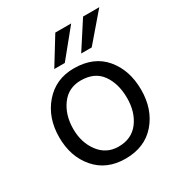

<svg xmlns="http://www.w3.org/2000/svg" viewBox="-171 -835 904 964"><g transform="rotate(-30 281.0 -353.5)"><path d="M519 -252Q519 -139 455 -65Q391 9 279 9Q170 9 106.5 -64.5Q43 -138 43 -250Q43 -363 108.5 -438.5Q174 -514 279 -514Q394 -514 456.5 -440Q519 -366 519 -252ZM125 -251Q125 -172 167 -116.5Q209 -61 279 -61Q355 -61 396 -115.5Q437 -170 437 -251Q437 -335 398 -389.5Q359 -444 279 -444Q207 -444 166 -388Q125 -332 125 -251ZM410 -560H349L450 -716H544ZM254 -560H193L289 -716H381Z"/></g></svg>

Font: Hind Vadodara
Style: Regular
Weight: 400
Designer: Hitesh Malaviya
Foundry: Indian Type Foundry
Version: Version 1.001;PS 1.0;hotconv 1.0.86;makeotf.lib2.5.63406; tt